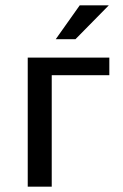

<svg xmlns="http://www.w3.org/2000/svg" viewBox="-20 -700 460 720"><path d="M390 -418V-484H84V0H174V-418ZM388 -680H279L189 -553H263Z"/></svg>

Font: Gamestation Text
Style: Bold
Weight: 400
Designer: Jonas Hecksher
Foundry: Jonas Hecksher, Playtypeª, e-types AS
Version: Version 1.003